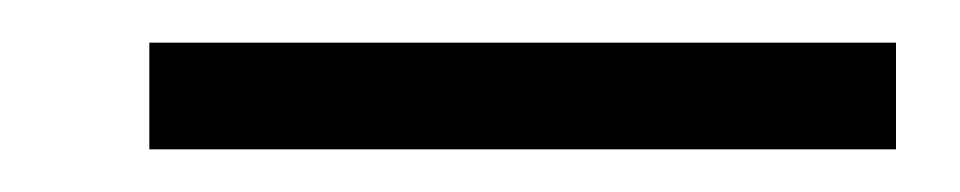

<svg xmlns="http://www.w3.org/2000/svg" viewBox="-20 -10 450 90"><path d="M50 60V10H400V60Z"/></svg>

Font: Vina Sans
Style: Regular
Weight: 400
Designer: Andree Nguyen
Foundry: Nguyen Type Foundry
Version: Version 1.002; ttfautohint (v1.8.4.7-5d5b);gftools[0.9.28]